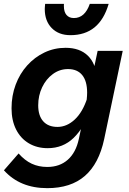

<svg xmlns="http://www.w3.org/2000/svg" viewBox="-29 -768 670 998"><path d="M-8.6 117.3 67.6 29.7Q99.4 65.8 135.6 82.8Q171.9 99.8 216.7 99.8Q281.1 99.8 323.4 62.3Q365.7 24.9 380.9 -46.2L415.8 -210.5Q419.5 -228.8 421.7 -250.3Q423.9 -271.9 423.9 -286Q423.9 -346.6 398.3 -377.8Q372.8 -409 324.6 -409Q281.2 -409 245.8 -383.1Q210.4 -357.2 190 -314.2Q169.6 -271.2 169.6 -220.5Q169.6 -166.9 195.6 -137.6Q221.7 -108.3 269.7 -108.3Q318.1 -108.3 359.3 -146.5Q400.5 -184.7 424.5 -258.1L448.7 -210.5Q408.9 -104.5 353.7 -51.2Q298.5 2.2 219.1 2.2Q163.4 2.2 120.9 -23Q78.4 -48.1 54.7 -94.9Q31 -141.8 31 -205.1Q31 -270.7 52.4 -327.8Q73.7 -384.9 112.4 -427.9Q151.1 -470.9 202.2 -495.2Q253.4 -519.5 311.9 -519.5Q385.6 -519.5 427.7 -478.5Q469.7 -437.4 473.3 -364.6L449 -364.3L478.5 -503.5H608.9L512.5 -44.8Q485.2 83 412.1 146.5Q339 210 216.7 210Q145.8 210 89.6 186.9Q33.4 163.8 -8.6 117.3ZM205.7 -748H303.4Q303.1 -745.3 303.1 -742Q303.1 -738.8 303.1 -736.1Q303.1 -706.2 316.7 -690.2Q330.3 -674.2 355.1 -674.2Q412.3 -674.2 437.8 -748H535.9Q512 -666.2 462.4 -625.7Q412.8 -585.2 337.2 -585.2Q275.9 -585.2 239.8 -622.2Q203.7 -659.2 203.7 -720.6Q203.7 -725.6 204.2 -731.6Q204.7 -737.6 205.7 -748Z"/></svg>

Font: Wix Madefor Text
Style: Italic
Weight: 400
Italic angle: -12°
Designer: Dalton Maag Ltd
Foundry: Dalton Maag Ltd
Version: Version 3.100